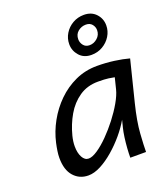

<svg xmlns="http://www.w3.org/2000/svg" viewBox="-141 -866 857 979"><g transform="rotate(-20 287.0 -377.0)"><path d="M486.8 0H401.4Q401.4 -22 403.3 -50.8Q405.3 -79.6 409.2 -108.2Q413.1 -136.7 418.5 -157.7L428.2 -196.3Q407.7 -160.6 377 -124Q346.2 -87.4 310.3 -56.4Q274.4 -25.4 238.3 -6.6Q202.1 12.2 170.9 12.2Q122.6 12.2 91.8 -22.5Q61 -57.1 61 -122.1Q61 -139.6 64 -159.4Q66.9 -179.2 71.8 -201.2Q84.5 -257.8 113.8 -310.8Q143.1 -363.8 186 -406Q229 -448.2 283.4 -473.1Q337.9 -498 400.9 -498Q448.2 -498 493.7 -491.9Q539.1 -485.8 573.7 -476.1L518.1 -253.4Q495.6 -163.1 491.2 -98.1Q486.8 -33.2 486.8 0ZM452.1 -351.6 467.3 -412.6Q456.1 -415 435.8 -418Q415.5 -420.9 378.9 -420.9Q320.3 -420.9 276.9 -391.1Q233.4 -361.3 205.1 -312.5Q176.8 -263.7 162.1 -206.1Q154.8 -176.8 154.8 -150.9Q154.8 -115.2 167.5 -91.8Q180.2 -68.4 201.2 -68.4Q221.2 -68.4 250.2 -87.9Q279.3 -107.4 311.3 -139.6Q343.3 -171.9 372.6 -209.7Q401.9 -247.6 423.3 -284.9Q444.8 -322.3 452.1 -351.6ZM403.3 -609.9Q426.8 -609.9 445.8 -627Q464.8 -644 464.8 -669.4Q464.8 -687.5 453.1 -701.4Q441.4 -715.3 419.9 -715.3Q396 -715.3 377.2 -700Q358.4 -684.6 358.4 -657.7Q358.4 -639.6 370.1 -624.8Q381.8 -609.9 403.3 -609.9ZM306.6 -649.9Q306.6 -681.2 322.8 -707.5Q338.9 -733.9 366.5 -749.8Q394 -765.6 427.2 -765.6Q468.3 -765.6 492.7 -739.3Q517.1 -712.9 517.1 -676.8Q517.1 -645.5 500.7 -618.9Q484.4 -592.3 456.8 -576.2Q429.2 -560.1 395.5 -560.1Q354.5 -560.1 330.6 -587.2Q306.6 -614.3 306.6 -649.9Z"/></g></svg>

Font: Andika
Style: Italic
Weight: 400
Italic angle: -14°
Designer: Victor Gaultney, Annie Olsen, Julie Remington, Don Collingsworth, Eric Hays, Becca Hirsbrunner
Foundry: SIL International
Version: Version 6.101